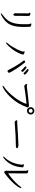

<svg xmlns="http://www.w3.org/2000/svg" viewBox="2039 -2884 922 5040"><g transform="rotate(90 2500.0 -364.0)"><path d="M398 -590 396 -342V-302Q396 -286 389 -271Q382 -256 369 -254H364Q336 -254 326 -304V-308L329 -334V-362L331 -612V-639Q331 -658 320.5 -669.5Q310 -681 310 -689V-691Q313 -699 339.5 -699Q366 -699 382 -690Q398 -681 398 -651ZM684 -671Q687 -612 687 -513V-482Q683 -264 612 -142Q544 -23 379 62Q351 77 340 77Q329 77 329 72Q329 61 363 34Q426 -13 473.5 -61.5Q521 -110 552 -172Q616 -295 616 -525Q616 -612 614 -649.5Q612 -687 602.5 -698Q593 -709 593 -717V-719Q595 -726 614.5 -726Q634 -726 654.5 -719Q675 -712 679.5 -703Q684 -694 684 -679Z M1327 -540Q1327 -549 1337.5 -549Q1348 -549 1366 -544Q1412 -531 1412 -506Q1412 -496 1397 -451.5Q1382 -407 1347.5 -344Q1313 -281 1274.5 -229Q1236 -177 1200.5 -139.5Q1165 -102 1138.5 -81.5Q1112 -61 1103.5 -61Q1095 -61 1095 -71.5Q1095 -82 1131 -123Q1167 -164 1207 -228Q1247 -292 1275.5 -351Q1304 -410 1319 -452.5Q1334 -495 1334 -508Q1334 -521 1330.5 -528Q1327 -535 1327 -540ZM1823 -115Q1734 -284 1680 -367.5Q1626 -451 1576 -515Q1568 -526 1568 -539Q1568 -552 1582.5 -557.5Q1597 -563 1606.5 -563Q1616 -563 1625 -551Q1721 -431 1784 -332.5Q1847 -234 1868.5 -193.5Q1890 -153 1890 -138Q1890 -123 1874 -112Q1858 -101 1844 -101Q1830 -101 1823 -115ZM1819 -471Q1800 -495 1770 -523.5Q1740 -552 1729 -559Q1722 -565 1722 -573.5Q1722 -582 1730 -590.5Q1738 -599 1747.5 -599Q1757 -599 1765.5 -593.5Q1774 -588 1795 -570.5Q1816 -553 1836 -535Q1856 -517 1861 -508.5Q1866 -500 1866 -491Q1866 -482 1856.5 -472Q1847 -462 1837 -462Q1827 -462 1819 -471ZM1920 -526Q1914 -522 1906 -522Q1898 -522 1888 -534Q1878 -546 1850.5 -572.5Q1823 -599 1807.5 -610Q1792 -621 1792 -630Q1792 -639 1800 -647Q1808 -655 1816.5 -655Q1825 -655 1844.5 -642.5Q1864 -630 1885.5 -612.5Q1907 -595 1923 -578.5Q1939 -562 1939 -549.5Q1939 -537 1920 -526Z M2254 -607Q2305 -613 2472 -634.5Q2639 -656 2752 -664Q2772 -664 2786.5 -650.5Q2801 -637 2801 -630Q2801 -623 2797 -616Q2793 -609 2790 -600Q2713 -382 2555 -206Q2486 -130 2421 -77Q2356 -24 2307.5 3Q2259 30 2245 30Q2231 30 2231 24Q2231 10 2265 -13Q2401 -105 2548 -300Q2653 -439 2709 -598Q2621 -594 2463 -572L2257 -542Q2253 -541 2250 -541H2243Q2223 -541 2209.5 -555Q2196 -569 2189.5 -585Q2183 -601 2183 -605Q2183 -614 2192 -615H2195Q2204 -615 2217 -611Q2230 -607 2246 -607ZM2889 -657Q2910 -657 2925.5 -673Q2941 -689 2941 -709.5Q2941 -730 2925.5 -745.5Q2910 -761 2889 -761Q2868 -761 2852.5 -745.5Q2837 -730 2837 -709.5Q2837 -689 2852.5 -673Q2868 -657 2889 -657ZM2888.5 -805Q2929 -805 2958 -777Q2987 -749 2987 -708.5Q2987 -668 2958 -639.5Q2929 -611 2888.5 -611Q2848 -611 2820.5 -639.5Q2793 -668 2793 -708.5Q2793 -749 2820.5 -777Q2848 -805 2888.5 -805Z M3152 -357 3190 -354H3194Q3334 -362 3484.5 -372Q3635 -382 3787 -387H3790Q3824 -387 3856 -371Q3871 -363 3871 -350.5Q3871 -338 3854.5 -329Q3838 -320 3821 -320Q3543 -318 3213 -290Q3207 -289 3202 -289H3184Q3171 -289 3159 -300Q3147 -311 3142 -323.5Q3137 -336 3137 -341Q3137 -357 3152 -357Z M4372 -486Q4352 -174 4130 0Q4110 16 4100.5 16Q4091 16 4091 5Q4091 -6 4112 -25Q4221 -134 4274 -313Q4296 -385 4303 -473V-477Q4303 -494 4297 -502.5Q4291 -511 4291 -517.5Q4291 -524 4292 -527Q4293 -530 4307.5 -530Q4322 -530 4341 -524.5Q4360 -519 4366 -513.5Q4372 -508 4372 -493ZM4532 -530 4530 -206V-116Q4660 -203 4778 -322Q4837 -381 4880 -440Q4902 -466 4911 -466Q4918 -466 4918 -453Q4918 -440 4900.5 -406Q4883 -372 4845 -323Q4807 -274 4745 -210Q4683 -146 4598 -79Q4513 -12 4501 -12Q4489 -12 4479.5 -23Q4470 -34 4465 -46Q4460 -58 4460 -61V-65L4463 -90L4464 -384V-583Q4464 -603 4455 -616Q4446 -629 4446 -638V-639Q4446 -645 4464.5 -645Q4483 -645 4503 -637Q4523 -629 4527.5 -619Q4532 -609 4532 -595Z"/></g></svg>

Font: LXGW Bright GB
Style: Regular
Weight: 400
Designer: Christian Thalmann (Catharsis Fonts)
Foundry: LXGW / Christian Thalmann (Catharsis Fonts) / Fontworks Inc.
Version: Version 5.510